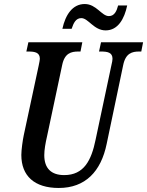

<svg xmlns="http://www.w3.org/2000/svg" viewBox="-20 -924 731 954"><path d="M505 -773C566 -773 598 -830 612 -897H567C560 -870 549 -844 521 -844C485 -844 459 -904 401 -904C340 -904 305 -850 290 -781H336C345 -808 356 -834 384 -834C419 -834 446 -773 505 -773ZM272 10C404 10 482 -72 510 -209L592 -600C604 -660 637 -668 671 -668H682L691 -714H482L472 -668H482C515 -668 539 -663 539 -632C539 -626 537 -613 534 -602L455 -230C434 -127 397 -54 299 -54C235 -54 200 -87 200 -153C200 -180 206 -213 214 -248L289 -601C301 -660 334 -668 369 -668H380L389 -714H121L111 -668H121C154 -668 178 -663 178 -632C178 -626 176 -617 172 -597L98 -252C93 -228 86 -180 86 -154C86 -50 151 10 272 10Z"/></svg>

Font: Noto Serif Condensed Semi
Style: Italic
Weight: 600
Width: 3
Italic angle: -12°
Designer: Monotype Design Team
Foundry: Monotype Imaging Inc.
Version: Version 1.901